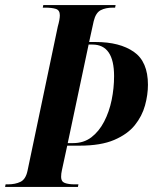

<svg xmlns="http://www.w3.org/2000/svg" viewBox="-42 -734 601 754"><path d="M-22 0 -20 -10H-11Q18 -10 38.5 -20Q59 -30 66 -63L185 -630Q189 -644 191 -655Q193 -666 193 -674Q193 -694 177.5 -699Q162 -704 135 -704H126L128 -714H412L410 -704H401Q373 -704 353.5 -694Q334 -684 326 -651L308 -569H334Q428 -569 483.5 -530.5Q539 -492 539 -401Q539 -362 527.5 -320Q516 -278 487.5 -242.5Q459 -207 406.5 -184.5Q354 -162 271 -162H222L201 -65Q198 -52 198 -39Q198 -21 212.5 -15.5Q227 -10 252 -10H266L264 0ZM245 -172Q287 -172 317 -195Q347 -218 367 -256.5Q387 -295 396.5 -341.5Q406 -388 406 -435Q406 -559 321 -559H306L224 -172Z"/></svg>

Font: Noto Serif Display ExtraCondensed
Style: Bold Italic
Weight: 700
Width: 2
Italic angle: -12°
Designer: Monotype Design Team
Foundry: Monotype Imaging Inc.
Version: Version 2.009